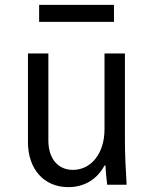

<svg xmlns="http://www.w3.org/2000/svg" viewBox="-20 -760 640 790"><path d="M494 -180V-540H410V-228C410 -130 356 -61 280 -61C218 -61 179 -108 179 -182V-540H95V-175C95 -64 161 10 261 10C328 10 380 -23 410 -79H414C415 -53 418 -27 421 0H501C497 -63 494 -129 494 -180ZM141 -670H449V-740H141Z"/></svg>

Font: CommitMonoNiceRocks
Style: Regular
Weight: 400
Monospace: yes
Designer: Eigil Nikolajsen
Foundry: Eigil Nikolajsen
Version: Version 1.143